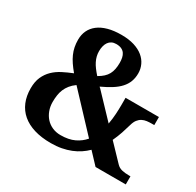

<svg xmlns="http://www.w3.org/2000/svg" viewBox="-157 -902 1115 1091"><g transform="rotate(30 400.5 -357.0)"><path d="M589.8 0 521 -73.2Q502.4 -54.7 479.7 -39.6Q457 -24.4 429.7 -13.4Q402.3 -2.4 370.4 3.7Q338.4 9.8 300.8 9.8Q239.3 9.8 191.9 -4.6Q144.5 -19 112.3 -46.4Q80.1 -73.7 63.5 -113.3Q46.9 -152.8 46.9 -203.1Q46.9 -247.1 60.8 -278.1Q74.7 -309.1 98.1 -331.8Q121.6 -354.5 152.6 -370.4Q183.6 -386.2 217.8 -399.9Q198.2 -423.3 183.8 -444.6Q169.4 -465.8 160.2 -486.8Q150.9 -507.8 146.5 -529.8Q142.1 -551.8 142.1 -577.1Q142.1 -610.4 154.8 -637.2Q167.5 -664.1 192.6 -683.6Q217.8 -703.1 255.4 -713.6Q293 -724.1 342.8 -724.1Q391.1 -724.1 427 -712.9Q462.9 -701.7 486.6 -682.1Q510.3 -662.6 522.2 -636.7Q534.2 -610.8 534.2 -582Q534.2 -551.8 524.9 -527.3Q515.6 -502.9 496.8 -482.2Q478 -461.4 449.5 -443.4Q420.9 -425.3 381.8 -407.2Q384.3 -403.3 389.2 -399.9L530.8 -251Q537.1 -285.6 539.1 -319.6Q541 -353.5 541 -381.8V-425.8H759.8V-373H744.1Q727.5 -373 711.7 -371.1Q695.8 -369.1 682.1 -362.1Q668.5 -355 658 -341.6Q647.5 -328.1 641.1 -305.2Q633.3 -277.3 622.8 -245.8Q612.3 -214.4 597.2 -182.1L696.8 -78.1Q710.9 -63 731.4 -58.1Q752 -53.2 778.8 -53.2H788.1V0ZM193.8 -198.2Q193.8 -168.5 203.4 -142.8Q212.9 -117.2 230 -98.1Q247.1 -79.1 271.7 -68.1Q296.4 -57.1 326.2 -57.1Q379.4 -57.1 416 -74.5Q452.6 -91.8 477.1 -121.1L263.2 -349.1Q242.2 -334 228.8 -317.1Q215.3 -300.3 207.5 -281.5Q199.7 -262.7 196.8 -241.9Q193.8 -221.2 193.8 -198.2ZM413.1 -581.1Q413.1 -598.6 409.9 -613.8Q406.7 -628.9 398.9 -640.1Q391.1 -651.4 377.4 -657.7Q363.8 -664.1 342.8 -664.1Q326.2 -664.1 313.7 -657.7Q301.3 -651.4 293.5 -640.1Q285.6 -628.9 281.7 -613.5Q277.8 -598.1 277.8 -580.1Q277.8 -563 281.7 -547.4Q285.6 -531.7 293.2 -516.4Q300.8 -501 312.5 -485.4Q324.2 -469.7 339.8 -452.1Q360.8 -463.9 375 -477.1Q389.2 -490.2 397.5 -505.6Q405.8 -521 409.4 -539.6Q413.1 -558.1 413.1 -581.1Z"/></g></svg>

Font: Droids
Style: b
Weight: 700
Foundry: Ascender Corporation
Version: Version 1.00 build 113